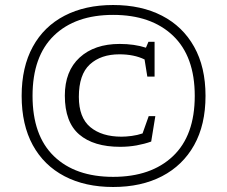

<svg xmlns="http://www.w3.org/2000/svg" viewBox="-20 -737 907 767"><path d="M432 -717Q544.5 -717 627.2 -674.2Q710 -631.5 755.5 -550.2Q801 -469 801 -354Q801 -238.5 755.5 -157.2Q710 -76 627.2 -33Q544.5 10 432 10Q320 10 237.8 -33Q155.5 -76 111 -157.2Q66.5 -238.5 66.5 -354Q66.5 -469 111 -550.2Q155.5 -631.5 237.8 -674.2Q320 -717 432 -717ZM432 -677.5Q281 -677.5 195.5 -594.8Q110 -512 110 -354Q110 -195.5 195.5 -113Q281 -30.5 432 -30.5Q583.5 -30.5 670.8 -113Q758 -195.5 758 -354Q758 -512 670.8 -594.8Q583.5 -677.5 432 -677.5ZM465.5 -191Q483.5 -191 506.2 -194Q529 -197 549.5 -204L574 -273H600.5L584 -171.5Q557.5 -162 525.8 -156.2Q494 -150.5 460 -150.5Q354 -150.5 296.5 -199.8Q239 -249 239 -355Q239 -453 298.2 -507.2Q357.5 -561.5 458 -561.5Q516.5 -561.5 563 -546.5L573 -570H597.5V-431H568.5L557.5 -499.5Q515.5 -520 457 -520Q383 -520 339 -479.8Q295 -439.5 295 -350Q295 -267 341 -229Q387 -191 465.5 -191Z"/></svg>

Font: Newsreader Caption Light
Style: Regular
Weight: 300
Designer: Hugues Gentile
Foundry: Production Type
Version: Version 1.001